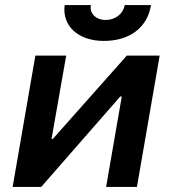

<svg xmlns="http://www.w3.org/2000/svg" viewBox="-20 -740 682 760"><path d="M30 0H143L456 -358H462L400 0H522L612 -520H482L189 -190H184L242 -520H120ZM391 -578C494 -578 563 -631 578 -720H474C467 -685 437 -661 398 -661C361 -661 333 -686 340 -720H236C225 -637 290 -578 391 -578Z"/></svg>

Font: Fixel Display 20240404 SemiBold
Style: Italic
Weight: 600
Italic angle: -10°
Designer: AlfaBravo + MacPaw
Foundry: Kyrylo Tkachov, Marchela Mozhyna, Serhii Makarenko, Maria Weinstein, Zakhar Kryvoshyya
Version: Version 1.211;Glyphs 3.2 (3225)